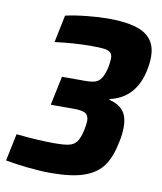

<svg xmlns="http://www.w3.org/2000/svg" viewBox="-94 -761 702 834"><g transform="rotate(10 257.0 -344.0)"><path d="M-14 -12 11 -132Q108 -122 179 -122Q222 -122 243.5 -127Q265 -132 277 -148Q289 -164 297 -199Q303 -226 303 -242Q303 -266 288.5 -275Q274 -284 238 -284H135L162 -412H265Q293 -412 309 -417.5Q325 -423 335 -438.5Q345 -454 353 -486Q358 -513 358 -527Q358 -545 349 -553Q340 -561 321.5 -563.5Q303 -566 265 -566Q190 -566 104 -555L129 -676Q169 -685 222 -690.5Q275 -696 316 -696Q428 -696 478 -664.5Q528 -633 528 -565Q528 -530 518 -490Q488 -376 383 -353V-349Q424 -339 444 -314Q464 -289 464 -243Q464 -210 456 -175Q443 -109 415.5 -70Q388 -31 333.5 -11.5Q279 8 185 8Q140 8 84 2Q28 -4 -14 -12Z"/></g></svg>

Font: Saira Semi Condensed
Style: Bold Italic
Weight: 700
Width: 4
Italic angle: -12°
Designer: Hector Gatti with collaboration of the Omnibus-Type team
Foundry: Omnibus-Type
Version: Version 1.001; ttfautohint (v1.8)